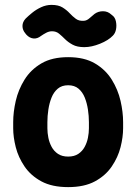

<svg xmlns="http://www.w3.org/2000/svg" viewBox="-20 -750 558 786"><path d="M484 -225Q484 -189 473.5 -147.5Q463 -106 437.5 -68.5Q412 -31 368.5 -7.5Q325 16 259 16Q193 16 149.5 -7.5Q106 -31 80.5 -68.5Q55 -106 44.5 -147.5Q34 -189 34 -225V-250Q34 -291 44.5 -337Q55 -383 80.5 -424Q106 -465 149.5 -490.5Q193 -516 259 -516Q325 -516 368.5 -490.5Q412 -465 437.5 -424Q463 -383 473.5 -337Q484 -291 484 -250ZM344 -250Q344 -275 340 -301.5Q336 -328 327 -350.5Q318 -373 301.5 -387Q285 -401 259 -401Q233 -401 216.5 -387Q200 -373 191 -350.5Q182 -328 178 -301.5Q174 -275 174 -250V-225Q174 -206 178 -186Q182 -166 191.5 -148.5Q201 -131 217.5 -120Q234 -109 259 -109Q284 -109 300.5 -120Q317 -131 326.5 -148.5Q336 -166 340 -186Q344 -206 344 -225ZM84 -613Q72 -627 72 -643.5Q72 -660 85 -674Q95 -684 111.5 -697.5Q128 -711 148.5 -720.5Q169 -730 191 -730Q219 -730 236 -719.5Q253 -709 265 -696Q277 -683 290.5 -673Q304 -663 325 -665Q336 -666 347 -676Q358 -686 367 -693Q382 -704 401.5 -704Q421 -704 435 -691L440 -687Q451 -679 454.5 -662.5Q458 -646 455 -630Q452 -614 442 -604Q424 -585 389.5 -571Q355 -557 325 -557Q296 -557 277.5 -567Q259 -577 246.5 -589.5Q234 -602 222 -612Q210 -622 193 -622Q181 -622 169.5 -616Q158 -610 148 -603Q133 -591 117 -592.5Q101 -594 88 -608Z"/></svg>

Font: Winky Sans SemiBold
Style: Regular
Weight: 600
Designer: Simon Atzbach
Foundry: typofactur
Version: Version 1.205